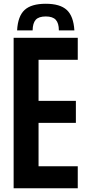

<svg xmlns="http://www.w3.org/2000/svg" viewBox="-20 -1001 462 1021"><path d="M223.5 -981Q299.5 -981 335.2 -948Q371 -915 375.5 -839.5H293Q293 -878 276.5 -895.8Q260 -913.5 223.5 -913.5Q186 -913.5 170 -895.8Q154 -878 153.5 -839.5H71Q75 -915 110.8 -948Q146.5 -981 223.5 -981ZM52.5 0V-800H393.5V-683H185V-464.5H383.5V-347.5H185V-117H393.5V0Z"/></svg>

Font: Big Shoulders Text Thin ExtraBold
Style: Regular
Weight: 800
Version: Version 2.002